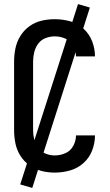

<svg xmlns="http://www.w3.org/2000/svg" viewBox="-20 -837 540 940"><path d="M138 83 420 -800 362 -817 79 66ZM248 8Q286 8 323 -2.5Q360 -13 388.5 -38.5Q417 -64 431 -100Q445 -136 445 -174H352Q352 -147 338.5 -122.5Q325 -98 300 -87Q275 -76 248 -76Q225 -76 203 -85Q181 -94 167 -113Q153 -132 147.5 -154.5Q142 -177 142 -200V-535Q142 -558 147.5 -581Q153 -604 167 -623Q181 -642 203 -650.5Q225 -659 248 -659Q275 -659 300 -648Q325 -637 338.5 -612.5Q352 -588 352 -561H445Q445 -599 431 -635Q417 -671 388.5 -697Q360 -723 323 -733Q286 -743 248 -743Q215 -743 183 -735.5Q151 -728 124 -708.5Q97 -689 79.5 -660.5Q62 -632 55.5 -600Q49 -568 49 -535V-200Q49 -167 55.5 -135Q62 -103 79.5 -75Q97 -47 124 -27.5Q151 -8 183 0Q215 8 248 8Z"/></svg>

Font: Iosevka SS08 Medium
Style: Regular
Weight: 500
Monospace: yes
Designer: Belleve Invis
Foundry: Belleve Invis
Version: Version 3.4.3; ttfautohint (v1.8.3)